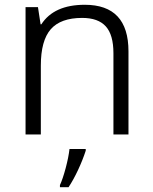

<svg xmlns="http://www.w3.org/2000/svg" viewBox="-20 -563 640 804"><path d="M87 -533H139L150 -461H153Q206 -543 335 -543Q518 -543 518 -348V0H455V-340Q455 -417 423 -452.5Q391 -488 324 -488Q234 -488 192.5 -440.5Q151 -393 151 -288V0H87ZM231 212Q243 186 255 141Q267 96 271 61H339V68Q326 108 306.5 149.5Q287 191 267 221H231Z"/></svg>

Font: OpenSansMMV
Style: Light
Weight: 300
Foundry: Ascender Corporation
Version: Version 4.001